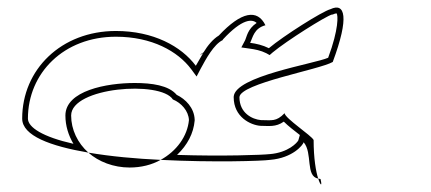

<svg xmlns="http://www.w3.org/2000/svg" viewBox="-20 -524 1126 502"><path d="M38 -214C38 -169 112 -142 211 -125C183 -150 166 -185 166 -222C166 -296 400 -314 432 -264C454 -255 473 -234 474 -210C470 -168 442 -129 400 -106C537 -99 666 -103 686 -106C746 -111 772 -145 774 -152C798 -124 778 -63 812 -57C806 -75 800 -110 800 -158C794 -170 726 -214 724 -228C702 -205 690 -210 662 -210C640 -212 606 -228 606 -270C608 -306 816 -342 850 -362C894 -480 882 -518 844 -500C822 -494 721 -430 683 -398C667 -406 650 -410 634 -412C641 -426 644 -450 674 -458C653 -501 611 -494 552 -431C537 -422 523 -405 512 -387C503 -382 504 -380 504 -380C506 -382 509 -384 511 -385C504 -373 497 -361 492 -352C454 -403 381 -443 283 -443C140 -443 38 -342 38 -214ZM53 -214C53 -333 147 -428 283 -428C377 -428 445 -390 480 -343L494 -324L505 -345C518 -369 539 -408 562 -419L563 -421C613 -475 639 -475 651 -464C627 -448 625 -427 621 -419L611 -400L632 -397C647 -395 662 -392 676 -385L685 -380L693 -387C729 -417 832 -482 848 -486H850C856 -489 860 -489 860 -489C864 -485 866 -448 838 -373C802 -357 594 -325 591 -271V-270C591 -218 635 -197 661 -195H662C682 -195 701 -191 722 -206C734 -194 750 -182 764 -171L760 -157C757 -151 734 -125 685 -121H684C669 -119 562 -115 443 -119C470 -145 486 -175 489 -209V-211C488 -242 465 -265 442 -276C421 -301 377 -307 332 -307C259 -307 151 -287 151 -222C151 -195 159 -170 172 -148C92 -166 53 -191 53 -214ZM211 -125C238 -101 277 -86 319 -86C349 -86 377 -93 400 -106C336 -109 269 -115 211 -125ZM812 -57C818 -38 823 -36 818 -56C816 -56 814 -57 812 -57Z"/></svg>

Font: Ampere
Style: OuLn
Weight: 400
Version: Version 1